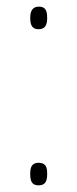

<svg xmlns="http://www.w3.org/2000/svg" viewBox="-20 -552 232 578"><path d="M71 -498C71 -478 76 -464 96 -464C116 -464 122 -477 122 -498C122 -520 117 -532 97 -532C76 -532 71 -516 71 -498ZM71 -29C71 -10 74 6 96 6C119 6 122 -10 122 -29C122 -47 119 -62 96 -62C75 -62 71 -47 71 -29Z"/></svg>

Font: Noto Sans Gujarati Condensed Thin
Style: Regular
Weight: 100
Width: 3
Designer: Jelle Bosma - Monotype Design Team, Universal Thirst
Foundry: Monotype Imaging Inc.
Version: Version 2.106